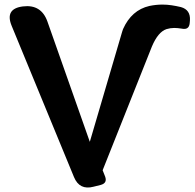

<svg xmlns="http://www.w3.org/2000/svg" viewBox="-20 -818 849 838"><path d="M31 -705Q0 -780 80 -790Q160 -800 187 -724L372 -199L513 -679L517 -691Q554 -774 632 -792Q661 -798 689 -798Q709 -798 729 -795Q749 -792 770 -787Q812 -775 809 -729L808 -717Q805 -686 773 -693Q755 -696 740 -696Q724 -696 707 -691Q670 -679 643 -615L428 -75L439 -47Q449 -19 420 -11L388 -3Q327 13 303 -45Z"/></svg>

Font: MaokenZhuyuanTi
Style: Regular
Weight: 400
Designer: Fontworks Inc & LongZhuTi team: ZERO子、时光羊、荆南、频凡、刘鹏、Little White Dog、帆影Magmeta、奈白不弍、白日月球、ChaoTawei、雨三（排名不分先后）
Version: Version 1.000; 20230222